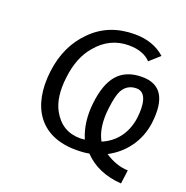

<svg xmlns="http://www.w3.org/2000/svg" viewBox="-134 -784 967 1000"><g transform="rotate(20 350.0 -283.5)"><path d="M687 -258C704 -396 661 -465 558 -465C433 -465 380 -386 364 -253C355 -180 363 -114 388 -56L363 -54C295 -54 245 -84 211 -145C185 -192 177 -253 187 -330C196 -405 220 -465 259 -510C306 -567 366 -596 436 -596C490 -596 531 -581 558 -552L614 -602C571 -641 515 -661 446 -661C350 -661 271 -630 209 -567C147 -506 110 -426 98 -329C73 -126 164 10 362 10C393 10 417 8 435 4C486 58 556 88 643 94L653 18C610 17 567 2 525 -26C606 -68 673 -148 687 -258ZM473 -76C448 -121 440 -180 449 -253C455 -301 463 -334 473 -353C490 -384 516 -399 550 -399C608 -399 614 -325 606 -257C594 -166 543 -105 473 -76Z"/></g></svg>

Font: Gamestation Text
Style: Italic
Weight: 400
Designer: Jonas Hecksher
Foundry: Jonas Hecksher, Playtypeª, e-types AS
Version: Version 1.003